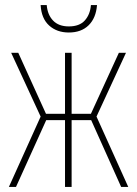

<svg xmlns="http://www.w3.org/2000/svg" viewBox="-20 -736 540 756"><path d="M15 0 140 -277 24 -528H52L161 -288H236V-528H262V-288H338L448 -528H476L360 -277L485 0H457L339 -263H262V0H236V-263H162L43 0ZM251 -608Q204 -608 173.5 -635.5Q143 -663 140 -716H164Q167 -678 189 -655Q211 -632 251 -632Q293 -632 314 -655.5Q335 -679 338 -716H362Q358 -665 329 -636.5Q300 -608 251 -608Z"/></svg>

Font: Noto Sans Mono ExtraCondensed Thin
Style: Regular
Weight: 100
Width: 2
Designer: Monotype Design Team
Foundry: Monotype Imaging Inc.
Version: Version 2.014; ttfautohint (v1.8.4.7-5d5b)